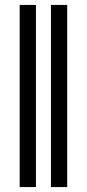

<svg xmlns="http://www.w3.org/2000/svg" viewBox="-20 -760 353 780"><path d="M126 0V-740H60V0ZM253 0V-740H187V0Z"/></svg>

Font: XITS
Style: Bold
Weight: 700
Designer: MicroPress Inc., with final additions and corrections provided by Coen Hoffman, Elsevier (retired)
Version: Version 1.302